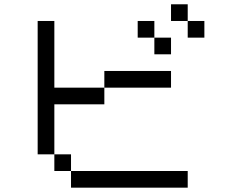

<svg xmlns="http://www.w3.org/2000/svg" viewBox="-20 -866 1040 886"><path d="M153.8 -769.2H230.8V-461.5H461.5V-384.6H230.8V-153.8H153.8ZM230.8 -153.8H307.7V-76.9H230.8ZM307.7 -76.9H846.2V0H307.7ZM461.5 -461.5V-538.5H769.2V-461.5ZM846.2 -769.2H923.1V-692.3H846.2ZM769.2 -846.2H846.2V-769.2H769.2ZM692.3 -692.3H769.2V-615.4H692.3ZM615.4 -769.2H692.3V-692.3H615.4Z"/></svg>

Font: Mintsoda - Lime Green 13x16
Style: Regular
Weight: 400
Designer: Mintsoda-15
Version: Version 1.0